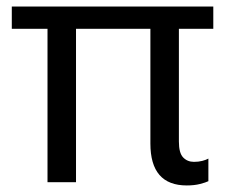

<svg xmlns="http://www.w3.org/2000/svg" viewBox="-20 -556 693 586"><path d="M550 10Q439 10 439 -118V-468H212V0H125V-468H16V-536H631V-468H526V-124Q526 -89 539 -75.5Q552 -62 572 -62Q586 -62 597.5 -65Q609 -68 616 -72V-3Q608 1 590.5 5.5Q573 10 550 10Z"/></svg>

Font: Noto Sans Living
Style: Regular
Weight: 400
Designer: Monotype Design Team
Foundry: Monotype Imaging Inc.
Version: Version 2.013; ttfautohint (v1.8.4.7-5d5b)